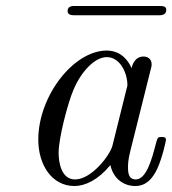

<svg xmlns="http://www.w3.org/2000/svg" viewBox="-20 -611 576 642"><path d="M206 -574C206 -562 218 -560 227 -560H514C533 -560 536 -571 536 -578C536 -589 527 -591 514 -591H227C208 -591 206 -580 206 -574ZM108 -144C108 -59 154 11 229 11C265 11 309 -10 349 -59C360 -10 397 11 432 11C469 11 490 -14 505 -45C523 -83 535 -141 535 -143C535 -153 527 -153 520 -153C508 -153 507 -152 501 -130C487 -74 468 -11 434 -11C408 -11 408 -38 408 -52C408 -59 408 -75 415 -103L483 -375C487 -389 487 -391 487 -396C487 -417 470 -422 460 -422C428 -422 421 -388 420 -383C401 -426 369 -442 337 -442C226 -442 108 -290 108 -144ZM176 -100C176 -150 207 -267 225 -309C250 -370 296 -420 337 -420C381 -420 406 -368 406 -326C406 -324 405 -319 403 -313L356 -124C348 -92 286 -11 231 -11C184 -11 176 -70 176 -100Z"/></svg>

Font: CMU Serif
Style: Italic
Weight: 500
Italic angle: -14.04°
Version: Version 0.7.0